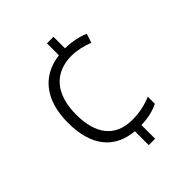

<svg xmlns="http://www.w3.org/2000/svg" viewBox="-204 -847 979 979"><g transform="rotate(-45 285.5 -357.0)"><path d="M346 -641V-724H299V-638C169 -622 88 -528 88 -362C88 -197 161 -103 299 -90V10H345V-89C397 -90 437 -101 470 -117V-168C430 -151 385 -140 332 -140C205 -140 147 -225 147 -362C147 -505 216 -591 343 -591C380 -591 424 -581 461 -566L477 -615C440 -631 397 -640 346 -641Z"/></g></svg>

Font: Noto Sans Gujarati Light
Style: Regular
Weight: 300
Designer: Jelle Bosma - Monotype Design Team, Universal Thirst
Foundry: Monotype Imaging Inc.
Version: Version 2.106